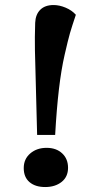

<svg xmlns="http://www.w3.org/2000/svg" viewBox="-20 -735 384 770"><path d="M120.1 -533.2Q119.1 -584 121.1 -644Q122.6 -677.2 141.6 -696Q160.6 -714.8 194.8 -714.8Q218.3 -714.8 243.2 -704.3Q268.1 -693.8 284.2 -675.8Q268.1 -627.9 260.5 -601.6Q252.9 -575.2 239.3 -515.6Q225.6 -456.1 216.3 -376.7Q207 -297.4 201.2 -193.8H128.9ZM75.2 -61Q75.2 -97.2 101.3 -119.6Q127.4 -142.1 167 -142.1Q205.6 -142.1 229.2 -120.1Q252.9 -98.1 252.9 -62Q252.9 -25.9 227.1 -5.4Q201.2 15.1 161.1 15.1Q121.6 15.1 98.4 -4.6Q75.2 -24.4 75.2 -61Z"/></svg>

Font: Literata Book
Style: Bold Italic
Weight: 700
Italic angle: -3°
Designer: Latin by Veronika Burian and Jose Scaglione. Greek by Irene Vlachou. Cyrillic by Vera Evstafieva
Foundry: TypeTogether
Version: Version 1.003;PS 001.003;hotconv 1.0.88;makeotf.lib2.5.64775